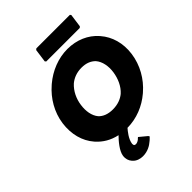

<svg xmlns="http://www.w3.org/2000/svg" viewBox="-359 -1223 1698 1698"><g transform="rotate(-45 490.0 -374.0)"><path d="M439 177C433 177 425 175 421 171C419 167 416 158 417 150C424 97 469 44 488 22C604 21 712 -23 798 -96L806 -103C895 -180 959 -290 976 -413C993 -535 960 -643 893 -720L887 -727C821 -802 721 -847 605 -847C490 -847 379 -802 290 -727L281 -719C192 -642 128 -534 111 -413C94 -289 125 -179 192 -102L198 -95C245 -43 306 -5 386 12C350 48 293 114 285 168C280 205 291 233 307 252L313 259C337 286 374 297 407 297C468 297 513 269 539 246L549 238C563 226 571 216 571 216L573 212L565 202L496 145L483 156V157L478 161C469 168 454 177 439 177ZM576 -642C635 -642 676 -624 707 -593C745 -549 757 -481 747 -413C737 -345 708 -278 658 -233C622 -203 573 -184 512 -184C450 -184 407 -203 378 -233C340 -278 330 -345 340 -413C349 -480 380 -546 431 -592C469 -623 517 -642 576 -642ZM403 -1035 386 -911 395 -901H814L825 -911L842 -1035L834 -1045H415Z"/></g></svg>

Font: Hussar Woodtype
Style: UltraObl
Weight: 900
Foundry: Cannot Into Space Fonts
Version: Version 1.07